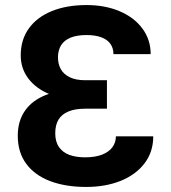

<svg xmlns="http://www.w3.org/2000/svg" viewBox="-20 -737 684 767"><path d="M62.8 -515.8Q62.8 -578.2 95.3 -623.5Q127.9 -668.8 187.3 -692.8Q246.7 -716.8 325.5 -716.8Q399.7 -716.8 457.8 -692.2Q515.8 -667.6 548.9 -623Q581.9 -578.5 581.9 -520.8H433.2Q433.2 -544.8 421 -561.9Q408.8 -579.1 384.5 -588.1Q360.2 -597 325 -597Q287.8 -597 262.4 -586.8Q237 -576.6 224.3 -556.6Q211.6 -536.6 211.6 -507.5Q211.6 -480.8 223.2 -460.3Q234.8 -439.8 259.1 -428.2Q283.5 -416.5 320.8 -416.5H407.2V-338.9H299.8Q231.4 -338.9 177.4 -361.1Q123.4 -383.4 93.1 -423.5Q62.8 -463.6 62.8 -515.8ZM407.2 -379.9V-302.8H320.8Q280.3 -302.8 253.7 -291.8Q227.1 -280.9 213.9 -259.4Q200.7 -237.9 200.7 -204.7Q200.7 -171.1 215.5 -149.7Q230.4 -128.2 256.9 -118.3Q283.5 -108.5 320 -108.5Q360.4 -108.5 387.9 -119.3Q415.5 -130.2 429.2 -149.2Q443 -168.2 443 -192.4H592.2Q592.2 -130 557.2 -84.3Q522.2 -38.6 461.7 -14.4Q401.2 9.8 324.3 9.8Q242.2 9.8 180.6 -13.4Q119 -36.6 85 -82.5Q51 -128.3 51 -194.7Q51 -254.3 80.6 -295.9Q110.2 -337.5 166.1 -358.7Q222.1 -379.9 299.8 -379.9Z"/></svg>

Font: Pretendard Std Variable
Style: Regular
Weight: 400
Designer: Base glyphs from Inter by Rasmus Andersson; Hangeul glyphs from Noto Sans CJK(Source Han Sans) by Jang Soo-young and Kan
Foundry: Kil Hyung-jin
Version: Version 1.309;Glyphs 3.2 (3225)